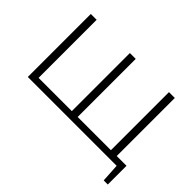

<svg xmlns="http://www.w3.org/2000/svg" viewBox="-153 -1013 1487 1487"><g transform="rotate(45 591.0 -269.5)"><path d="M1140 -54H1033V-690H969V-54H605V-690H541V-54H177V-690H113V0H1086L1095 151H1140Z"/></g></svg>

Font: Exo 2 Light Expanded
Style: Regular
Weight: 300
Width: 7
Designer: Natanael Gama
Version: Version 1.001;PS 001.001;hotconv 1.0.70;makeotf.lib2.5.58329